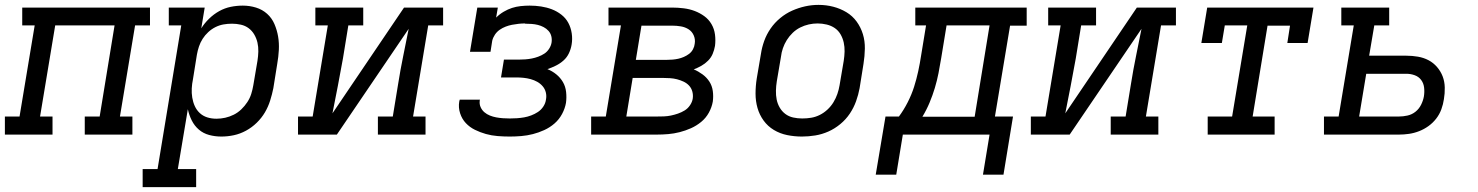

<svg xmlns="http://www.w3.org/2000/svg" viewBox="-30 -551 6050 786"><path d="M-10 0V-74H50L112 -447H61V-520H584V-447H523L461 -74H512V0H317V-74H378L439 -447H196L134 -74H185V0Z M554 215V141H615L712 -447H661V-520H808L794 -435Q807 -456 826 -474.5Q845 -493 867.5 -505.5Q890 -518 914.5 -523Q939 -528 964 -528Q964 -528 964 -528Q964 -528 964 -528Q992 -528 1018 -520Q1044 -512 1063.5 -494.5Q1083 -477 1093.5 -452.5Q1104 -428 1108.5 -401.5Q1113 -375 1111.5 -346.5Q1110 -318 1105 -290L1089 -190Q1084 -165 1076 -139.5Q1068 -114 1054.5 -91Q1041 -68 1021 -48.5Q1001 -29 977 -16Q953 -3 927.5 2.5Q902 8 876 8Q850 8 826 1.5Q802 -5 784 -20.5Q766 -36 755 -58Q744 -80 739 -104L698 141H773V215ZM856 -65Q874 -65 892 -69Q910 -73 927 -81.5Q944 -90 958 -103.5Q972 -117 982.5 -133Q993 -149 998.5 -166.5Q1004 -184 1007 -202L1024 -302Q1027 -321 1027.5 -340Q1028 -359 1024 -376.5Q1020 -394 1011 -409.5Q1002 -425 988 -435.5Q974 -446 956 -450Q938 -454 920 -454Q902 -454 885 -451Q868 -448 852 -440Q836 -432 822.5 -419.5Q809 -407 799.5 -392Q790 -377 784.5 -360.5Q779 -344 776 -327L760 -227Q756 -208 755 -189Q754 -170 757 -151.5Q760 -133 767.5 -116.5Q775 -100 788 -88Q801 -76 818.5 -70.5Q836 -65 856 -65Z M1190 0V-74H1250L1312 -447H1261V-520H1457V-447H1396L1374 -312Q1364 -255 1353 -199Q1342 -143 1331 -87L1624 -520H1784V-447H1723L1661 -74H1712V0H1517V-74H1578L1600 -208Q1609 -265 1620.5 -321Q1632 -377 1643 -433L1349 0Z M2057 8Q2032 8 2007 6Q1982 4 1959 -2.5Q1936 -9 1914.5 -19.5Q1893 -30 1877 -47Q1861 -64 1853.5 -87.5Q1846 -111 1850 -135Q1851 -137 1851 -139Q1851 -141 1852 -143H1935Q1934 -142 1934 -141Q1934 -140 1934 -139Q1932 -125 1937.5 -112.5Q1943 -100 1953 -91.5Q1963 -83 1975.5 -78Q1988 -73 2001.5 -70.5Q2015 -68 2029 -67Q2043 -66 2057 -66Q2071 -66 2086 -67Q2101 -68 2115.5 -70.5Q2130 -73 2144.5 -78.5Q2159 -84 2172 -92.5Q2185 -101 2194 -114.5Q2203 -128 2205 -143Q2208 -158 2204.5 -172.5Q2201 -187 2191.5 -198Q2182 -209 2169.5 -216Q2157 -223 2142.5 -227Q2128 -231 2113 -232.5Q2098 -234 2082 -234H2021L2033 -307H2095Q2108 -307 2121 -308Q2134 -309 2147 -311.5Q2160 -314 2173.5 -319Q2187 -324 2198.5 -331.5Q2210 -339 2218 -351.5Q2226 -364 2228 -377Q2230 -390 2227 -402.5Q2224 -415 2215.5 -424.5Q2207 -434 2195.5 -440Q2184 -446 2172 -449Q2160 -452 2146.5 -453Q2133 -454 2120 -454Q2120 -454 2120 -454.5Q2120 -455 2119 -455Q2106 -455 2092.5 -453.5Q2079 -452 2066 -449.5Q2053 -447 2040 -442Q2027 -437 2015.5 -429Q2004 -421 1996 -409Q1988 -397 1985 -384L1978 -339H1894L1924 -520H2008L2001 -479Q2015 -493 2032 -503Q2049 -513 2066 -518.5Q2083 -524 2101.5 -526Q2120 -528 2138 -528Q2162 -528 2185 -524.5Q2208 -521 2229 -513Q2250 -505 2268 -491Q2286 -477 2296.5 -457.5Q2307 -438 2310.5 -414.5Q2314 -391 2310 -368Q2307 -350 2299 -333Q2291 -316 2277 -303.5Q2263 -291 2246 -282.5Q2229 -274 2211 -268Q2231 -260 2247.5 -246.5Q2264 -233 2274.5 -215Q2285 -197 2287.5 -174.5Q2290 -152 2287 -130Q2283 -107 2271 -84.5Q2259 -62 2240 -45.5Q2221 -29 2198 -18.5Q2175 -8 2151.5 -2Q2128 4 2104 6Q2080 8 2057 8Z M2390 0V-74H2450L2512 -447H2461V-520H2722Q2745 -520 2769 -517Q2793 -514 2814 -506Q2835 -498 2853 -485Q2871 -472 2882.5 -452.5Q2894 -433 2897 -409.5Q2900 -386 2897 -363Q2894 -346 2887.5 -330.5Q2881 -315 2868.5 -302.5Q2856 -290 2841 -281.5Q2826 -273 2810 -267Q2829 -259 2846 -246.5Q2863 -234 2874 -217Q2885 -200 2888 -178.5Q2891 -157 2888 -135Q2884 -112 2872 -90Q2860 -68 2840.5 -52Q2821 -36 2798.5 -26Q2776 -16 2752.5 -10Q2729 -4 2705.5 -2Q2682 0 2659 0ZM2573 -306H2700Q2712 -306 2723.5 -307Q2735 -308 2746.5 -310.5Q2758 -313 2769.5 -318Q2781 -323 2791 -330.5Q2801 -338 2807 -349.5Q2813 -361 2814 -372Q2817 -390 2810 -406Q2803 -422 2789 -431Q2775 -440 2757.5 -443Q2740 -446 2722 -446H2596ZM2659 -74Q2673 -74 2687.5 -74.5Q2702 -75 2716.5 -78Q2731 -81 2745.5 -86Q2760 -91 2773 -99Q2786 -107 2795 -120.5Q2804 -134 2806 -148Q2808 -163 2804 -177Q2800 -191 2790.5 -201Q2781 -211 2768 -217Q2755 -223 2741.5 -226.5Q2728 -230 2713 -231Q2698 -232 2683 -232H2560L2534 -74Z M3253 8Q3222 8 3192.5 2Q3163 -4 3138 -19Q3113 -34 3096 -57.5Q3079 -81 3071 -109Q3063 -137 3063 -168Q3063 -199 3068 -230L3085 -330Q3089 -357 3098.5 -383.5Q3108 -410 3124.5 -434Q3141 -458 3164 -477Q3187 -496 3213 -507.5Q3239 -519 3266 -525Q3293 -531 3321 -531Q3352 -531 3381 -523.5Q3410 -516 3435 -501Q3460 -486 3477 -462.5Q3494 -439 3502.5 -411Q3511 -383 3510.5 -352Q3510 -321 3505 -290L3489 -190Q3484 -163 3474.5 -136.5Q3465 -110 3449 -86Q3433 -62 3410 -43Q3387 -24 3361 -12.5Q3335 -1 3307.5 3.5Q3280 8 3253 8ZM3254 -66Q3273 -66 3291 -69Q3309 -72 3326 -80.5Q3343 -89 3357.5 -102.5Q3372 -116 3382 -132.5Q3392 -149 3398 -166.5Q3404 -184 3407 -202L3424 -302Q3427 -321 3427.5 -340Q3428 -359 3424 -377Q3420 -395 3411 -410.5Q3402 -426 3387.5 -436Q3373 -446 3354.5 -450.5Q3336 -455 3317 -455Q3299 -455 3281 -451Q3263 -447 3246 -438.5Q3229 -430 3215 -416.5Q3201 -403 3191 -387Q3181 -371 3175 -353.5Q3169 -336 3167 -318L3150 -218Q3147 -199 3146.5 -180Q3146 -161 3149.5 -143.5Q3153 -126 3162 -110.5Q3171 -95 3185 -84.5Q3199 -74 3217 -70Q3235 -66 3254 -66Z M3555 164 3595 -74H3650Q3670 -101 3686 -132.5Q3702 -164 3712 -195.5Q3722 -227 3729 -259.5Q3736 -292 3741 -325L3761 -447H3717V-520H4173V-446H4105L4043 -74H4117L4078 164H3994L4021 0H3666L3639 164ZM3746 -73H3960L4021 -447H3845L3823 -313Q3818 -282 3812 -251.5Q3806 -221 3797 -191Q3788 -161 3775.5 -131Q3763 -101 3746 -73Z M4190 0V-74H4250L4312 -447H4261V-520H4457V-447H4396L4374 -312Q4364 -255 4353 -199Q4342 -143 4331 -87L4624 -520H4784V-447H4723L4661 -74H4712V0H4517V-74H4578L4600 -208Q4609 -265 4620.5 -321Q4632 -377 4643 -433L4349 0Z M4914 0V-74H5014L5076 -447H4984L4972 -375H4888L4912 -520H5347L5323 -375H5240L5251 -446H5159L5098 -74H5188V0Z M5390 0V-74H5450L5512 -447H5461V-520H5657V-447H5596L5575 -323H5727Q5751 -323 5774.5 -319Q5798 -315 5818 -304.5Q5838 -294 5853 -276.5Q5868 -259 5876 -238Q5884 -217 5884.5 -192.5Q5885 -168 5881 -145Q5878 -124 5870.5 -103.5Q5863 -83 5849.5 -65.5Q5836 -48 5818 -35Q5800 -22 5779.5 -14Q5759 -6 5738 -3Q5717 0 5697 0ZM5697 -74Q5714 -74 5732 -78Q5750 -82 5764.5 -93.5Q5779 -105 5787.5 -122Q5796 -139 5799 -156Q5802 -174 5800 -192Q5798 -210 5788 -223.5Q5778 -237 5761.5 -243Q5745 -249 5727 -249H5563L5534 -74Z"/></svg>

Font: Iosevka Etoile Oblique
Style: Regular
Weight: 400
Italic angle: -9°
Designer: Belleve Invis
Foundry: Belleve Invis
Version: Version 15.5.2; ttfautohint (v1.8.4)